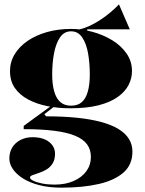

<svg xmlns="http://www.w3.org/2000/svg" viewBox="-20 -648 667 883"><path d="M263 215Q205 215 160.5 203.5Q116 192 85.5 172.5Q55 153 39 129.5Q23 106 23 81Q23 52 36.5 30Q50 8 74.5 -4.5Q99 -17 129 -17Q178 -17 205.5 4.5Q233 26 233 59Q233 87 221.5 104.5Q210 122 193 132Q176 142 158.5 147.5Q141 153 129.5 157.5Q118 162 118 168Q118 176 133.5 183.5Q149 191 174.5 196Q200 201 231 201Q281 201 318.5 184.5Q356 168 377 139.5Q398 111 398 74Q398 40 380.5 16Q363 -8 326 -23.5Q289 -39 230 -46.5Q171 -54 89 -54V-69L222 -166L232 -160L184 -123L192 -113Q270 -113 333.5 -106.5Q397 -100 445 -87Q493 -74 525 -54.5Q557 -35 573 -9Q589 17 589 49Q589 109 548.5 145Q508 181 435 198Q362 215 263 215ZM303 -150Q247 -150 197.5 -160Q148 -170 109.5 -190.5Q71 -211 48.5 -243Q26 -275 26 -321Q26 -363 47.5 -398.5Q69 -434 107 -460Q145 -486 196 -500.5Q247 -515 307 -515Q356 -515 405.5 -501.5Q455 -488 496 -463Q537 -438 562 -402Q587 -366 587 -321Q587 -288 571.5 -257.5Q556 -227 522 -202.5Q488 -178 434 -164Q380 -150 303 -150ZM307 -162Q338 -162 356.5 -178.5Q375 -195 384 -227.5Q393 -260 393 -305Q393 -358 385 -403Q377 -448 358 -476Q339 -504 307 -504Q275 -504 256 -476Q237 -448 228.5 -403Q220 -358 220 -305Q220 -261 229 -228.5Q238 -196 257 -179Q276 -162 307 -162ZM381 -494 318 -510Q341 -510 367 -519Q393 -528 417.5 -542Q442 -556 463.5 -572Q485 -588 501.5 -603Q518 -618 527 -628L577 -513H381Z"/></svg>

Font: Kalnia SemiBold
Style: Regular
Weight: 600
Designer: Frida Medrano
Foundry: Frida Medrano
Version: Version 1.105